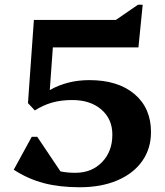

<svg xmlns="http://www.w3.org/2000/svg" viewBox="-20 -774 696 810"><path d="M316 16Q231 16 164.5 -1.5Q98 -19 38 -58L114 -197H137L235 -51Q263 -45 298 -45Q367 -45 410.5 -90Q454 -135 454 -206Q454 -272 407.5 -312Q361 -352 285 -352Q237 -352 199 -341Q161 -330 127 -308L98 -339L123 -690H469L562 -754H582L564 -574H203L190 -394Q264 -436 357 -436Q478 -436 547.5 -377Q617 -318 617 -217Q617 -147 580 -94.5Q543 -42 475 -13Q407 16 316 16Z"/></svg>

Font: Platypi SemiBold
Style: Regular
Weight: 600
Designer: David Sargent
Foundry: Bolt Cutter Type
Version: Version 1.200; ttfautohint (v1.8.4.7-5d5b)